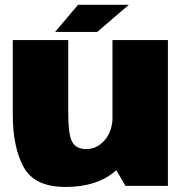

<svg xmlns="http://www.w3.org/2000/svg" viewBox="-20 -756 753 781"><path d="M490.5 0H663V-593H437.5V-267.5Q433 -217 406.5 -186.5Q374.5 -149.5 330.5 -149.5Q291.5 -149.5 274.5 -177.2Q257.5 -205 257.5 -300.5V-593H32V-288.5Q32 -158 76 -76.8Q120 4.5 246.5 4.5Q377 4.5 453 -63.5ZM204 -626H375.5L504 -736.5H297.5Z"/></svg>

Font: Anybody Thin Black
Style: Regular
Weight: 900
Version: Version 1.113;gftools[0.9.25]